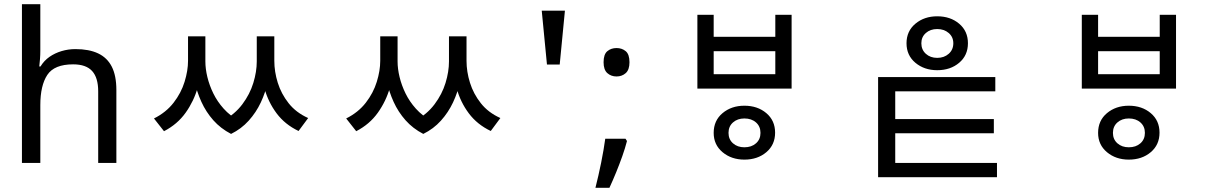

<svg xmlns="http://www.w3.org/2000/svg" viewBox="-20 -780 5878 919"><path d="M173 -537Q173 -518 171.5 -498Q170 -478 168 -462H174Q191 -490 217 -508Q243 -526 275 -535.5Q307 -545 341 -545Q406 -545 449.5 -524.5Q493 -504 515 -461Q537 -418 537 -349V0H450V-343Q450 -408 421 -440Q392 -472 330 -472Q240 -472 206.5 -421.5Q173 -371 173 -277V0H85V-760H173Z M880 -606H945V-489Q945 -427 926.5 -361.5Q908 -296 868.5 -240.5Q829 -185 765 -152L717 -213Q775 -242 811 -288.5Q847 -335 863.5 -388.5Q880 -442 880 -489ZM901 -606H963V-486Q963 -451 972.5 -411.5Q982 -372 1001 -333Q1020 -294 1050.5 -260Q1081 -226 1123 -203L1086 -139Q1036 -165 1001 -204.5Q966 -244 944 -292.5Q922 -341 911.5 -390.5Q901 -440 901 -486ZM1209 -606H1272V-486Q1272 -439 1261.5 -388.5Q1251 -338 1228.5 -290Q1206 -242 1170.5 -202.5Q1135 -163 1086 -139L1048 -203Q1104 -233 1140 -281Q1176 -329 1192.5 -383Q1209 -437 1209 -486ZM1228 -606H1293V-489Q1293 -437 1309.5 -384Q1326 -331 1361.5 -286Q1397 -241 1455 -215L1409 -153Q1344 -184 1304 -237.5Q1264 -291 1246 -356.5Q1228 -422 1228 -489Z M1800 -606H1865V-489Q1865 -427 1846.5 -361.5Q1828 -296 1788.5 -240.5Q1749 -185 1685 -152L1637 -213Q1695 -242 1731 -288.5Q1767 -335 1783.5 -388.5Q1800 -442 1800 -489ZM1821 -606H1883V-486Q1883 -451 1892.5 -411.5Q1902 -372 1921 -333Q1940 -294 1970.5 -260Q2001 -226 2043 -203L2006 -139Q1956 -165 1921 -204.5Q1886 -244 1864 -292.5Q1842 -341 1831.5 -390.5Q1821 -440 1821 -486ZM2129 -606H2192V-486Q2192 -439 2181.5 -388.5Q2171 -338 2148.5 -290Q2126 -242 2090.5 -202.5Q2055 -163 2006 -139L1968 -203Q2024 -233 2060 -281Q2096 -329 2112.5 -383Q2129 -437 2129 -486ZM2148 -606H2213V-489Q2213 -437 2229.5 -384Q2246 -331 2281.5 -286Q2317 -241 2375 -215L2329 -153Q2264 -184 2224 -237.5Q2184 -291 2166 -356.5Q2148 -422 2148 -489Z M2598 -471 2573 -729H2684L2659 -471Z M2974 -116 2981 -105Q2972 -70 2958.5 -32Q2945 6 2929.5 44Q2914 82 2897 119H2830Q2845 60 2857.5 -2Q2870 -64 2877 -116ZM2931 -414Q2905 -414 2887 -430Q2869 -446 2869 -482Q2869 -520 2887 -535Q2905 -550 2931 -550Q2957 -550 2975 -535Q2993 -520 2993 -482Q2993 -446 2975 -430Q2957 -414 2931 -414Z M3543 -274Q3606 -274 3648 -238.5Q3690 -203 3690 -145Q3690 -87 3648 -51.5Q3606 -16 3543 -16Q3481 -16 3438.5 -51.5Q3396 -87 3396 -144Q3396 -203 3438.5 -238.5Q3481 -274 3543 -274ZM3543 -213Q3510 -213 3488.5 -194Q3467 -175 3467 -144Q3467 -113 3488.5 -94Q3510 -75 3543 -75Q3577 -75 3598.5 -94Q3620 -113 3620 -144Q3620 -175 3598.5 -194Q3577 -213 3543 -213ZM3318 -709H3396V-604H3691V-709H3769V-356H3318ZM3396 -535V-425H3691V-535Z M4466 -702Q4529 -702 4571 -666.5Q4613 -631 4613 -573Q4613 -515 4571 -479.5Q4529 -444 4466 -444Q4404 -444 4361.5 -479.5Q4319 -515 4319 -573Q4319 -631 4361.5 -666.5Q4404 -702 4466 -702ZM4466 -641Q4433 -641 4411.5 -622Q4390 -603 4390 -573Q4390 -542 4411.5 -522.5Q4433 -503 4466 -503Q4499 -503 4521 -522.5Q4543 -542 4543 -573Q4543 -603 4521 -622Q4499 -641 4466 -641ZM4183 -411H4744V-343H4265V35H4183ZM4183 0H4752V68H4183ZM4202 -210H4737V-142H4202Z M5383 -274Q5446 -274 5488 -238.5Q5530 -203 5530 -145Q5530 -87 5488 -51.5Q5446 -16 5383 -16Q5321 -16 5278.5 -51.5Q5236 -87 5236 -144Q5236 -203 5278.5 -238.5Q5321 -274 5383 -274ZM5383 -213Q5350 -213 5328.5 -194Q5307 -175 5307 -144Q5307 -113 5328.5 -94Q5350 -75 5383 -75Q5417 -75 5438.5 -94Q5460 -113 5460 -144Q5460 -175 5438.5 -194Q5417 -213 5383 -213ZM5158 -709H5236V-604H5531V-709H5609V-356H5158ZM5236 -535V-425H5531V-535Z"/></svg>

Font: hexkorean15
Style: Book
Weight: 400
Designer: Jelle Bosma - Monotype Design Team
Foundry: Monotype Imaging Inc.
Version: Version 2.003